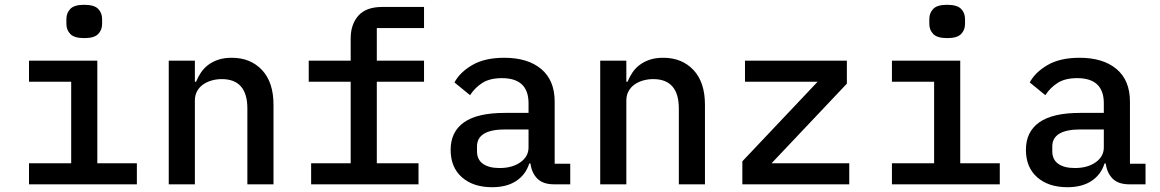

<svg xmlns="http://www.w3.org/2000/svg" viewBox="-20 -769 4840 801"><path d="M332 -610Q290 -610 273.5 -627Q257 -644 257 -669V-690Q257 -715 273.5 -732Q290 -749 331 -749Q373 -749 389.5 -732Q406 -715 406 -690V-669Q406 -644 389.5 -627Q373 -610 332 -610ZM101 -88H277V-428H101V-516H386V-88H551V0H101Z M684 0V-516H793V-428H798Q806 -448 818.5 -466.5Q831 -485 849 -498.5Q867 -512 891 -520Q915 -528 947 -528Q1025 -528 1073 -477Q1121 -426 1121 -332V0H1012V-316Q1012 -439 905 -439Q884 -439 864 -433.5Q844 -428 828 -417Q812 -406 802.5 -389Q793 -372 793 -350V0Z M1278 -88H1443V-428H1268V-516H1443V-609Q1443 -667 1475 -703.5Q1507 -740 1575 -740H1749V-652H1552V-516H1749V-428H1552V-88H1726V0H1278Z M2292 0Q2245 0 2221.5 -24Q2198 -48 2193 -87H2188Q2173 -40 2133.5 -14Q2094 12 2033 12Q1954 12 1907 -29.5Q1860 -71 1860 -144Q1860 -219 1915.5 -258.5Q1971 -298 2086 -298H2185V-338Q2185 -443 2074 -443Q2024 -443 1993 -423.5Q1962 -404 1941 -372L1876 -425Q1898 -467 1950 -497.5Q2002 -528 2084 -528Q2182 -528 2238 -481Q2294 -434 2294 -345V-86H2359V0ZM2064 -68Q2117 -68 2151 -92Q2185 -116 2185 -154V-229H2088Q1970 -229 1970 -158V-138Q1970 -103 1995 -85.5Q2020 -68 2064 -68Z M2484 0V-516H2593V-428H2598Q2606 -448 2618.5 -466.5Q2631 -485 2649 -498.5Q2667 -512 2691 -520Q2715 -528 2747 -528Q2825 -528 2873 -477Q2921 -426 2921 -332V0H2812V-316Q2812 -439 2705 -439Q2684 -439 2664 -433.5Q2644 -428 2628 -417Q2612 -406 2602.5 -389Q2593 -372 2593 -350V0Z M3077 0V-96L3391 -428H3088V-516H3513V-420L3199 -88H3523V0Z M3932 -610Q3890 -610 3873.5 -627Q3857 -644 3857 -669V-690Q3857 -715 3873.5 -732Q3890 -749 3931 -749Q3973 -749 3989.5 -732Q4006 -715 4006 -690V-669Q4006 -644 3989.5 -627Q3973 -610 3932 -610ZM3701 -88H3877V-428H3701V-516H3986V-88H4151V0H3701Z M4692 0Q4645 0 4621.5 -24Q4598 -48 4593 -87H4588Q4573 -40 4533.5 -14Q4494 12 4433 12Q4354 12 4307 -29.5Q4260 -71 4260 -144Q4260 -219 4315.5 -258.5Q4371 -298 4486 -298H4585V-338Q4585 -443 4474 -443Q4424 -443 4393 -423.5Q4362 -404 4341 -372L4276 -425Q4298 -467 4350 -497.5Q4402 -528 4484 -528Q4582 -528 4638 -481Q4694 -434 4694 -345V-86H4759V0ZM4464 -68Q4517 -68 4551 -92Q4585 -116 4585 -154V-229H4488Q4370 -229 4370 -158V-138Q4370 -103 4395 -85.5Q4420 -68 4464 -68Z"/></svg>

Font: IBM Plex Mono Medium
Style: Regular
Weight: 500
Monospace: yes
Designer: Mike Abbink, Paul van der Laan, Pieter van Rosmalen
Foundry: Bold Monday
Version: Version 2.3